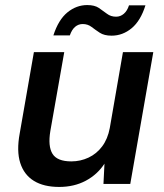

<svg xmlns="http://www.w3.org/2000/svg" viewBox="-20 -727 650 759"><path d="M214 12Q153 12 114 -12Q75 -36 60 -83Q45 -130 58 -200L114 -521H234L179 -209Q169 -149 187.5 -119Q206 -89 262 -89Q298 -89 330 -104Q362 -119 384 -148.5Q406 -178 414 -221L466 -521H586L495 0H389L393 -80Q365 -37 319 -12.5Q273 12 214 12ZM191 -587Q211 -649 246.5 -678Q282 -707 325 -707Q354 -707 371 -695.5Q388 -684 403 -672.5Q418 -661 439 -661Q456 -661 469.5 -672.5Q483 -684 490 -706H555Q536 -645 500.5 -615.5Q465 -586 421 -586Q392 -586 374.5 -597.5Q357 -609 342 -620.5Q327 -632 307 -632Q290 -632 277 -621Q264 -610 256 -587Z"/></svg>

Font: DM Sans 10pt SemiBold
Style: Italic
Weight: 600
Italic angle: -10°
Version: Version 4.004;gftools[0.9.30]